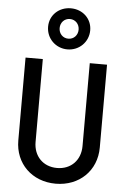

<svg xmlns="http://www.w3.org/2000/svg" viewBox="-65 -1052 730 1108"><g transform="rotate(5 300.0 -498.0)"><path d="M536 -700H436V-220C436 -138 381 -81 300 -81C219 -81 164 -138 164 -220V-700H64V-220C64 -86 163 10 300 10C437 10 536 -86 536 -220ZM178 -889C178 -821 232 -768 300 -768C368 -768 422 -821 422 -889C422 -956 369 -1006 300 -1006C231 -1006 178 -956 178 -889ZM300 -830C268 -830 245 -855 245 -887C245 -919 268 -944 300 -944C332 -944 355 -919 355 -887C355 -855 332 -830 300 -830Z"/></g></svg>

Font: CommitMono
Style: 500Regular
Weight: 500
Monospace: yes
Designer: Eigil Nikolajsen
Foundry: Eigil Nikolajsen
Version: Version 1.143